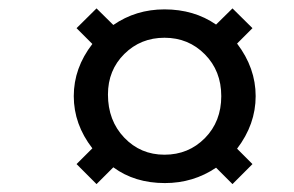

<svg xmlns="http://www.w3.org/2000/svg" viewBox="-20 -561 717 469"><path d="M382.8 -113.8Q309.1 -113.8 256.8 -152.3L215.8 -111.3L167 -160.2L205.6 -198.7Q160.2 -257.3 160.2 -326.2Q160.2 -395 205.6 -453.6L167 -492.2L215.8 -540.5L256.8 -500Q312 -538.1 381.8 -538.1Q454.1 -538.1 507.8 -501L547.9 -540.5L596.7 -492.2L559.1 -454.6Q604.5 -395 604.5 -326.2Q604.5 -257.3 559.1 -197.8L596.7 -160.2L547.9 -111.3L507.8 -151.4Q452.1 -113.8 382.8 -113.8ZM520.5 -326.2Q520.5 -387.7 480.5 -428.2Q440.4 -468.8 381.8 -468.8Q323.7 -468.8 283.7 -429.2Q243.7 -389.6 243.7 -330.1Q243.7 -266.6 283.4 -224.9Q323.2 -183.1 381.8 -183.1Q440.4 -183.1 480.5 -223.6Q520.5 -264.2 520.5 -326.2Z"/></svg>

Font: Elstob Grade
Style: Italic
Weight: 400
Italic angle: -20°
Designer: Peter S. Baker
Version: Version 1.015